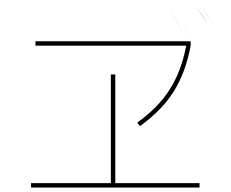

<svg xmlns="http://www.w3.org/2000/svg" viewBox="-20 -866 1040 866"><path d="M868 -834 884 -846 885 -844Q886 -842 887 -842Q886 -842 885 -844L884 -846L868 -834Q904 -781 954 -694Q920 -754 868 -834ZM140 -660V-680H830Q795 -742 747 -814L755 -820L747 -814Q788 -754 830 -680H840V-666L847 -670L840 -666V-660Q817 -538 763 -452.5Q709 -367 611 -297L599 -313Q693 -380 745.5 -462.5Q798 -545 820 -660ZM500 -40H880V-20H120V-40H480V-530H500ZM763 -826Q776 -808 779 -803Q776 -808 763 -826ZM763 -826 755 -820ZM779 -803Q804 -765 848 -688Q809 -757 779 -803ZM848 -688Q849 -686 852 -681.5Q855 -677 856 -675Q855 -677 852 -681.5Q849 -686 848 -688ZM856 -675 847 -670ZM887 -842Q930 -779 979 -691Q940 -762 887 -842ZM979 -691 970 -686ZM970 -686 961 -681Q960 -683 957.5 -687.5Q955 -692 954 -694Q955 -692 957.5 -687.5Q960 -683 961 -681Z"/></svg>

Font: Mplus 1p Thin
Style: Regular
Weight: 250
Version: Version 1.061